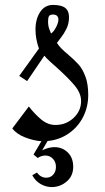

<svg xmlns="http://www.w3.org/2000/svg" viewBox="-20 -561 424 779"><path d="M173 11 151 49Q177 36 201 36Q233 36 255 57.5Q277 79 277 116Q277 153 250.5 175.5Q224 198 190 198Q166 198 144.5 185.5Q123 173 111 150L130 139Q145 160 168 160Q185 160 196 147.5Q207 135 207 116Q207 96 194.5 83Q182 70 164 70Q148 70 133 80L116 66L148 12Q117 10 82 -3.5Q47 -17 30 -40L97 -129Q121 -98 147.5 -76Q174 -54 205 -54Q248 -54 278.5 -82.5Q309 -111 309 -151Q309 -183 282.5 -214.5Q256 -246 208 -289Q202 -294 185 -309.5Q168 -325 160 -335L90 -232L58 -253L138 -364Q124 -403 124 -441Q124 -484 143 -512.5Q162 -541 195 -541Q229 -541 244.5 -529Q260 -517 260 -492Q260 -465 249.5 -444Q239 -423 227 -408Q215 -393 211 -387Q223 -367 256 -340Q283 -317 299 -299Q315 -281 326.5 -250.5Q338 -220 338 -176Q338 -127 317 -86Q296 -45 258 -19Q220 7 173 11ZM217 -482Q217 -491 211.5 -496.5Q206 -502 195 -502Q182 -502 178.5 -495Q175 -488 175 -474Q175 -456 180 -443Q185 -430 187 -425Q198 -432 207.5 -450.5Q217 -469 217 -482Z"/></svg>

Font: Amita
Style: Regular
Weight: 400
Designer: Eduardo Rodriguez Tunni, Modular Infotech, Brian J. Bonislawsky
Foundry: Eduardo Rodriguez Tunni, Modular Infotech, Brian J. Bonislawsky
Version: Version 1.004